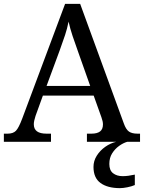

<svg xmlns="http://www.w3.org/2000/svg" viewBox="-20 -734 745 994"><path d="M0 0V-42H19Q48 -42 62.5 -57Q77 -72 95 -120L317 -714H395L621 -95Q632 -64 647.5 -53Q663 -42 692 -42H705V0H430V-42H453Q483 -42 498 -53.5Q513 -65 513 -90Q513 -98 511 -107Q509 -116 505 -127L465 -239H202L164 -134Q160 -122 157.5 -110.5Q155 -99 155 -91Q155 -66 171.5 -54Q188 -42 221 -42H244V0ZM221 -289H447L385 -464Q369 -508 356 -547Q343 -586 335 -622Q328 -586 317 -553Q306 -520 289 -473ZM601 240Q537 240 500.5 213.5Q464 187 464 130Q464 99 481 72Q498 45 525 26Q552 7 582 0H639Q618 6 596.5 21.5Q575 37 560.5 60Q546 83 546 115Q546 148 565.5 163Q585 178 615 178Q629 178 644.5 176Q660 174 678 170V224Q662 231 639.5 235.5Q617 240 601 240Z"/></svg>

Font: Noto Serif Khojki
Style: Regular
Weight: 400
Designer: Juan Bruce
Version: Version 2.002